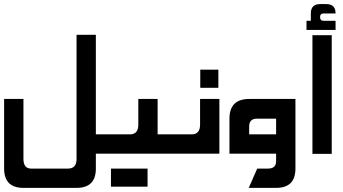

<svg xmlns="http://www.w3.org/2000/svg" viewBox="-20 -746 1667 932"><path d="M351.6 -577.1H445.3V72.3Q445.3 166 351.6 166H93.8Q0 166 0 72.3V-265.6H93.8V25.4Q93.8 72.3 130.9 72.3H310.5Q351.6 72.3 351.6 25.4Z M421.4 -93.8H610.4Q651.4 -93.8 651.4 -140.6V-265.6H745.1V0H372.1ZM696.3 72.3V160.2H518.6V72.3Z M721.2 -93.8H910.2Q951.2 -93.8 951.2 -140.6V-265.6H1044.9V0H671.9ZM952.1 -319.8V-407.7H1040V-319.8Z M1320.3 -93.8V-169.9H1226.6Q1189.5 -169.9 1189.5 -131.8V-93.8ZM1414.1 72.3Q1414.1 166 1320.3 166H1187.5L1228.5 72.3H1281.2Q1320.3 72.3 1320.3 36.1V0H1093.8V-169.9Q1093.8 -265.6 1189.5 -265.6H1414.1Z M1496.6 1V-575.2H1590.3V1ZM1467.8 -600.6V-645H1488.8V-680.7Q1488.8 -726.1 1533.7 -726.1H1564.5Q1608.9 -726.1 1608.9 -680.7H1551.3Q1533.7 -680.7 1533.7 -663.1Q1533.7 -645 1551.3 -645H1608.9V-600.6Z"/></svg>

Font: Aswaq
Style: Regular
Weight: 400
Designer: Husham Jawad
Version: Version 1.000;November 3, 2021;FontCreator 14.0.0.2814 32-bi